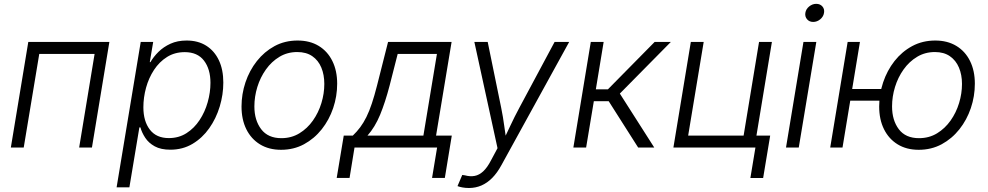

<svg xmlns="http://www.w3.org/2000/svg" viewBox="-20 -756 5063 984"><path d="M540.5 -541 451.2 0H385.7L464.8 -479.5H181.2L101.6 0H35.6L125 -541Z M577.6 204.1 701.2 -541H765.1L747.6 -437.5H751Q766.6 -464.8 792.2 -490.2Q817.9 -515.6 853.8 -532Q889.6 -548.3 936.5 -548.3Q995.1 -548.3 1037.1 -521.7Q1079.1 -495.1 1101.8 -447Q1124.5 -398.9 1124.5 -333Q1124.5 -271 1106 -209.7Q1087.4 -148.4 1052.2 -98.6Q1017.1 -48.8 966.8 -18.8Q916.5 11.2 853 11.2Q804.2 11.2 772.9 -6.1Q741.7 -23.4 724.4 -49.8Q707 -76.2 699.7 -103H694.3L643.1 204.1ZM845.2 -48.3Q896.5 -48.3 936 -73.7Q975.6 -99.1 1002.9 -140.6Q1030.3 -182.1 1044.4 -232.2Q1058.6 -282.2 1058.6 -331.5Q1058.6 -401.9 1025.4 -445.3Q992.2 -488.8 926.8 -488.8Q875.5 -488.8 835.9 -463.9Q796.4 -439 769.3 -397.7Q742.2 -356.4 728.5 -306.4Q714.8 -256.3 714.8 -206.1Q714.8 -134.8 748 -91.6Q781.2 -48.3 845.2 -48.3Z M1420.4 11.7Q1357.9 11.7 1312.5 -16.1Q1267.1 -43.9 1242.4 -93.8Q1217.8 -143.6 1217.8 -210Q1217.8 -273.4 1238 -334Q1258.3 -394.5 1296.4 -442.9Q1334.5 -491.2 1387.2 -519.8Q1439.9 -548.3 1505.4 -548.3Q1567.9 -548.3 1613.3 -520.8Q1658.7 -493.2 1683.3 -443.4Q1708 -393.6 1708 -327.1Q1708 -262.7 1687.5 -202.1Q1667 -141.6 1628.9 -93.5Q1590.8 -45.4 1538.1 -16.8Q1485.4 11.7 1420.4 11.7ZM1421.9 -47.9Q1473.6 -47.9 1514.4 -72.8Q1555.2 -97.7 1583.7 -138.2Q1612.3 -178.7 1627.2 -227.8Q1642.1 -276.9 1642.1 -325.7Q1642.1 -373 1626.7 -409.9Q1611.3 -446.8 1580.6 -468Q1549.8 -489.3 1503.4 -489.3Q1452.6 -489.3 1412.1 -464.8Q1371.6 -440.4 1342.8 -399.9Q1314 -359.4 1298.8 -310.1Q1283.7 -260.7 1283.7 -210.4Q1283.7 -139.6 1318.6 -93.8Q1353.5 -47.9 1421.9 -47.9Z M1705.6 155.8 1741.7 -61H1788.1Q1809.1 -81.1 1826.2 -104Q1843.3 -127 1857.9 -156.5Q1872.6 -186 1885.7 -225.6Q1898.9 -265.1 1912.1 -316.9L1968.8 -541H2294.4L2214.8 -61H2295.4L2259.8 155.8H2194.3L2220.2 0H1796.9L1771.5 155.8ZM1863.3 -61H2149.9L2219.2 -479.5H2018.1L1976.6 -316.9Q1954.1 -231 1928 -167.7Q1901.9 -104.5 1863.3 -61Z M2324.7 197.8 2349.1 140.6 2362.8 142.6Q2389.6 149.9 2412.8 145.5Q2436 141.1 2456.5 122.1Q2477.1 103 2496.1 66.4L2529.8 3.4L2411.1 -541H2479.5L2548.8 -202.6Q2558.1 -157.2 2564 -112.5Q2569.8 -67.9 2576.7 -24.4H2554.2Q2575.2 -67.9 2595.9 -112.5Q2616.7 -157.2 2641.1 -202.6L2822.3 -541H2897L2549.8 90.3Q2528.3 129.9 2502.7 155.8Q2477.1 181.6 2447.3 194.6Q2417.5 207.5 2383.3 207.5Q2365.2 207.5 2349.9 204.6Q2334.5 201.7 2324.7 197.8Z M2918.5 0 3007.8 -541H3073.7L3033.7 -298.3H3095.7L3335 -541H3418L3156.7 -276.4L3333 0H3250.5L3099.6 -237.3H3023.4L2983.9 0Z M3431.2 0 3520.5 -541H3586.4L3506.8 -61H3791L3870.1 -541H3936L3846.7 0ZM3825.7 156.2 3851.6 0H3809.6L3819.3 -61H3927.2L3891.1 156.2Z M4008.3 0 4097.7 -541H4163.6L4073.7 0ZM4147.5 -643.6Q4127.9 -643.6 4116.2 -657.2Q4104.5 -670.9 4107.4 -689.9Q4110.4 -709.5 4127 -722.9Q4143.6 -736.3 4163.1 -736.3Q4183.1 -736.3 4194.8 -722.9Q4206.5 -709.5 4203.1 -689.9Q4200.2 -670.9 4183.8 -657.2Q4167.5 -643.6 4147.5 -643.6Z M4234.9 0 4324.2 -541H4387.2L4297.9 0ZM4321.8 -240.2 4332 -299.8H4529.8L4520 -240.2ZM4688.5 11.7Q4626 11.7 4580.6 -16.1Q4535.2 -43.9 4510.5 -93.8Q4485.8 -143.6 4485.8 -210Q4485.8 -273.4 4506.1 -334Q4526.4 -394.5 4564.2 -442.9Q4602.1 -491.2 4655 -519.8Q4708 -548.3 4773.4 -548.3Q4835.4 -548.3 4881.1 -520.8Q4926.8 -493.2 4951.4 -443.4Q4976.1 -393.6 4976.1 -327.1Q4976.1 -262.7 4955.6 -202.1Q4935.1 -141.6 4897 -93.5Q4858.9 -45.4 4806.2 -16.8Q4753.4 11.7 4688.5 11.7ZM4689.9 -47.9Q4741.7 -47.9 4782.5 -72.8Q4823.2 -97.7 4851.8 -138.2Q4880.4 -178.7 4895.3 -227.8Q4910.2 -276.9 4910.2 -325.7Q4910.2 -373 4894.5 -409.9Q4878.9 -446.8 4848.1 -468Q4817.4 -489.3 4771.5 -489.3Q4720.7 -489.3 4680.2 -464.8Q4639.6 -440.4 4610.8 -399.9Q4582 -359.4 4566.9 -310.1Q4551.8 -260.7 4551.8 -210.4Q4551.8 -139.6 4586.4 -93.8Q4621.1 -47.9 4689.9 -47.9Z"/></svg>

Font: Inter 17pt Light
Style: Italic
Weight: 300
Italic angle: -9.3988°
Version: Version 4.001;git-66647c0bb